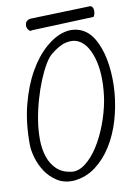

<svg xmlns="http://www.w3.org/2000/svg" viewBox="-100 -1008 749 1063"><g transform="rotate(-10 274.0 -476.0)"><path d="M21.5 -247.1Q20.5 -370.1 46.9 -471.2Q73.2 -572.3 116.2 -647.5Q159.2 -722.7 212.4 -769Q265.6 -815.4 318.4 -828.1Q371.1 -840.8 418 -818.4Q464.8 -795.9 494.1 -733.4Q520.5 -677.7 530.3 -604Q540 -530.3 533.7 -451.7Q527.3 -373 504.9 -296.9Q482.4 -220.7 443.8 -158.7Q405.3 -96.7 351.6 -56.2Q297.9 -15.6 228.5 -8.8Q173.8 -5.9 134.8 -30.8Q95.7 -55.7 70.8 -93.3Q45.9 -130.9 33.7 -173.3Q21.5 -215.8 21.5 -247.1ZM228.5 -719.7Q211.9 -706.1 191.4 -671.9Q170.9 -637.7 151.4 -590.3Q131.8 -543 115.7 -487.3Q99.6 -431.6 90.3 -375Q81.1 -318.4 81.5 -264.6Q82 -210.9 96.7 -167.5Q111.3 -124 141.6 -95.2Q171.9 -66.4 222.7 -59.6Q261.7 -54.7 301.3 -85Q340.8 -115.2 374 -167Q407.2 -218.8 432.1 -284.7Q457 -350.6 468.8 -416Q478.5 -474.6 478.5 -530.8Q478.5 -586.9 467.8 -633.8Q457 -680.7 436.5 -714.8Q416 -749 385.7 -763.7Q355.5 -778.3 315.9 -769Q276.4 -759.8 228.5 -719.7ZM143.6 -869.1Q135.7 -864.3 127.4 -871.6Q119.1 -878.9 116.2 -891.1Q113.3 -903.3 118.7 -916Q124 -928.7 143.6 -933.6L480.5 -944.3Q490.2 -944.3 495.1 -937.5Q500 -930.7 501 -920.9Q502 -911.1 499.5 -900.4Q497.1 -889.6 492.2 -882.8L143.6 -869.1Z"/></g></svg>

Font: Shadows Into Light Two
Style: Regular
Weight: 400
Designer: Kimberly Geswein
Foundry: Kimberly Geswein
Version: Version 1.003 2012